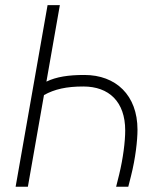

<svg xmlns="http://www.w3.org/2000/svg" viewBox="-20 -713 626 733"><path d="M423.3 0H469.7L480 -40.5C497.6 -109.9 504.9 -178.2 504.9 -217.8C504.9 -349.6 422.4 -426.8 302.2 -426.8C241.7 -426.8 195.3 -419.9 157.2 -401.4L208.5 -693.4H161.6L39.6 0H86.4L147.9 -350.1C188.5 -372.6 233.4 -382.8 298.3 -382.8C396 -382.8 458 -324.7 458 -214.8C458 -171.9 449.7 -107.4 435.1 -47.4Z"/></svg>

Font: Cascadia Code PL ExtraLight
Style: Italic
Weight: 200
Italic angle: -10°
Monospace: yes
Designer: Aaron Bell
Foundry: Saja Typeworks
Version: Version 2404.023